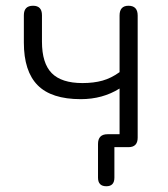

<svg xmlns="http://www.w3.org/2000/svg" viewBox="-20 -512 583 668"><path d="M350 136Q321 136 321 106V-11Q321 -45 354 -45H396V-204Q337 -167 261 -167Q159 -167 111 -215.5Q63 -264 63 -364V-459Q63 -492 95 -492Q126 -492 126 -459V-367Q126 -292 160 -257.5Q194 -223 267 -223Q306 -223 336.5 -231.5Q367 -240 396 -261V-458Q396 -492 427 -492Q459 -492 459 -458V-33Q459 0 427 0H378V106Q378 136 350 136Z"/></svg>

Font: Chiron GoRound TC L
Style: Regular
Weight: 300
Designer: Ryoko NISHIZUKA 西塚涼子 (kana, bopomofo & ideographs); Paul D. Hunt (Latin, Greek & Cyrillic); Sandoll Communications 산돌커뮤니
Foundry: Adobe
Version: Version 1.000;hotconv 1.1.1;makeotfexe 2.6.0